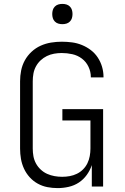

<svg xmlns="http://www.w3.org/2000/svg" viewBox="-20 -957 640 985"><path d="M276 8Q249 8 223 3Q197 -2 173.5 -15Q150 -28 132 -48Q114 -68 103 -92Q92 -116 87.5 -142Q83 -168 83 -195V-540Q83 -568 88.5 -595.5Q94 -623 107.5 -647.5Q121 -672 142 -691.5Q163 -711 188.5 -722.5Q214 -734 241.5 -738.5Q269 -743 297 -743Q324 -743 350 -739.5Q376 -736 400.5 -726Q425 -716 446 -700Q467 -684 481.5 -662Q496 -640 503.5 -614.5Q511 -589 511 -563Q511 -562 511 -561.5Q511 -561 511 -560H446Q446 -560 446 -560.5Q446 -561 446 -562Q446 -589 434 -614.5Q422 -640 400 -656.5Q378 -673 351 -679Q324 -685 297 -685Q277 -685 257.5 -681.5Q238 -678 220.5 -669.5Q203 -661 188.5 -647.5Q174 -634 164.5 -616.5Q155 -599 151.5 -579.5Q148 -560 148 -540V-195Q148 -175 151.5 -155.5Q155 -136 164.5 -118.5Q174 -101 189 -87Q204 -73 222 -65Q240 -57 259.5 -53.5Q279 -50 299 -50Q319 -50 338 -53.5Q357 -57 374.5 -65.5Q392 -74 406 -88Q420 -102 428.5 -119.5Q437 -137 440.5 -156.5Q444 -176 444 -195V-339H300V-397H509V0H451V-110Q442 -83 425 -59.5Q408 -36 384.5 -20.5Q361 -5 332.5 1.5Q304 8 276 8ZM300 -833Q289 -833 279 -836Q269 -839 261.5 -846.5Q254 -854 251 -864Q248 -874 248 -885Q248 -896 251 -906Q254 -916 261.5 -923.5Q269 -931 279 -934Q289 -937 300 -937Q311 -937 321 -934Q331 -931 338.5 -923.5Q346 -916 349 -906Q352 -896 352 -885Q352 -874 349 -864Q346 -854 338.5 -846.5Q331 -839 321 -836Q311 -833 300 -833Z"/></svg>

Font: Iosevka Curly Light Extended
Style: Regular
Weight: 300
Width: 7
Monospace: yes
Designer: Belleve Invis
Foundry: Belleve Invis
Version: Version 11.1.0; ttfautohint (v1.8.3)